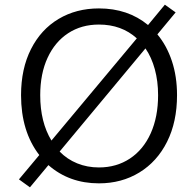

<svg xmlns="http://www.w3.org/2000/svg" viewBox="-20 -771 830 821"><path d="M61 -4 148 -108Q70 -209 70 -364Q70 -477 112.5 -561Q155 -645 230.5 -690Q306 -735 403 -735Q527 -735 613 -664L685 -751L731 -718L653 -624Q693 -576 715 -510Q737 -444 737 -364Q737 -250 694.5 -165Q652 -80 576 -33.5Q500 13 403 13Q276 13 187 -65L108 30ZM656 -364Q656 -424 642 -475Q628 -526 602 -564L235 -123Q267 -90 310 -72.5Q353 -55 403 -55Q478 -55 535.5 -93Q593 -131 624.5 -201Q656 -271 656 -364ZM200 -170 565 -607Q500 -666 403 -666Q328 -666 271.5 -629Q215 -592 183.5 -524Q152 -456 152 -364Q152 -249 200 -170Z"/></svg>

Font: Nebula Sans Book
Style: Regular
Weight: 400
Designer: Paul D. Hunt for Adobe (as Source Sans)
Foundry: Nebula Entertainment & Broadcasting LLC
Version: Version 1.010